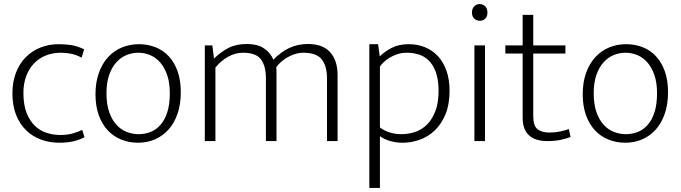

<svg xmlns="http://www.w3.org/2000/svg" viewBox="-20 -693 3343 943"><path d="M277 -30Q309 -30 335 -37Q361 -44 384 -55L395 -19Q368 -5 338.5 1.5Q309 8 271 8Q224 8 182.5 -7Q141 -22 109.5 -52Q78 -82 59.5 -127.5Q41 -173 41 -234Q41 -290 58 -335Q75 -380 106 -411.5Q137 -443 178.5 -459.5Q220 -476 270 -476Q301 -476 330 -471.5Q359 -467 393 -451L381 -410Q354 -424 329.5 -429Q305 -434 279 -434Q238 -434 204 -420Q170 -406 146 -380.5Q122 -355 108.5 -318.5Q95 -282 95 -237Q95 -177 111 -137.5Q127 -98 152.5 -74Q178 -50 210.5 -40Q243 -30 277 -30Z M868 -240Q868 -181 852 -134.5Q836 -88 807.5 -56.5Q779 -25 741 -8.5Q703 8 658 8Q614 8 575.5 -7.5Q537 -23 509 -53Q481 -83 465 -127.5Q449 -172 449 -230Q449 -289 465.5 -335Q482 -381 511 -412.5Q540 -444 579 -460Q618 -476 662 -476Q706 -476 744 -461Q782 -446 809.5 -416Q837 -386 852.5 -342Q868 -298 868 -240ZM814 -235Q814 -287 801 -324.5Q788 -362 766.5 -386.5Q745 -411 717 -422.5Q689 -434 659 -434Q629 -434 601 -422.5Q573 -411 551 -386.5Q529 -362 516 -324.5Q503 -287 503 -235Q503 -180 516.5 -142Q530 -104 552 -80Q574 -56 602.5 -45Q631 -34 661 -34Q691 -34 718.5 -44.5Q746 -55 767.5 -79Q789 -103 801.5 -141.5Q814 -180 814 -235Z M1038 0H986V-470H1023L1031 -405Q1064 -438 1102 -457.5Q1140 -477 1193 -477Q1243 -477 1275 -456.5Q1307 -436 1323 -400Q1358 -437 1400 -457Q1442 -477 1493 -477Q1565 -477 1601.5 -436.5Q1638 -396 1638 -324V0H1586V-308Q1586 -368 1560.5 -401Q1535 -434 1469 -434Q1435 -434 1398.5 -415Q1362 -396 1337 -364Q1338 -355 1338 -344Q1338 -333 1338 -324V0H1286V-308Q1286 -368 1262 -401Q1238 -434 1173 -434Q1136 -434 1100.5 -414.5Q1065 -395 1038 -361Z M1958 8Q1925 8 1896 -0.5Q1867 -9 1846 -24V230H1794V-476H1837L1845 -416Q1868 -439 1903 -457.5Q1938 -476 1988 -476Q2031 -476 2067.5 -461Q2104 -446 2131 -417Q2158 -388 2173 -345Q2188 -302 2188 -247Q2188 -181 2168.5 -133Q2149 -85 2116.5 -53.5Q2084 -22 2042.5 -7Q2001 8 1958 8ZM1977 -434Q1954 -434 1933.5 -427.5Q1913 -421 1896 -411Q1879 -401 1866 -389Q1853 -377 1846 -366V-67Q1868 -50 1895.5 -42Q1923 -34 1951 -34Q1986 -34 2019 -45Q2052 -56 2077.5 -81.5Q2103 -107 2118.5 -147.5Q2134 -188 2134 -247Q2134 -336 2095.5 -385Q2057 -434 1977 -434Z M2310 0V-470H2362V0ZM2337 -591Q2321 -591 2309.5 -601.5Q2298 -612 2298 -631Q2298 -651 2309 -662Q2320 -673 2336 -673Q2351 -673 2362.5 -662.5Q2374 -652 2374 -631Q2374 -611 2363 -601Q2352 -591 2337 -591Z M2757 -430H2599V-122Q2599 -75 2620 -58.5Q2641 -42 2678 -42Q2707 -42 2732 -47.5Q2757 -53 2774 -59L2782 -20Q2762 -12 2733 -6Q2704 0 2669 0Q2609 0 2578 -28.5Q2547 -57 2547 -115V-430H2462V-470H2547V-620H2599V-470H2757Z M3261 -240Q3261 -181 3245 -134.5Q3229 -88 3200.5 -56.5Q3172 -25 3134 -8.5Q3096 8 3051 8Q3007 8 2968.5 -7.5Q2930 -23 2902 -53Q2874 -83 2858 -127.5Q2842 -172 2842 -230Q2842 -289 2858.5 -335Q2875 -381 2904 -412.5Q2933 -444 2972 -460Q3011 -476 3055 -476Q3099 -476 3137 -461Q3175 -446 3202.5 -416Q3230 -386 3245.5 -342Q3261 -298 3261 -240ZM3207 -235Q3207 -287 3194 -324.5Q3181 -362 3159.5 -386.5Q3138 -411 3110 -422.5Q3082 -434 3052 -434Q3022 -434 2994 -422.5Q2966 -411 2944 -386.5Q2922 -362 2909 -324.5Q2896 -287 2896 -235Q2896 -180 2909.5 -142Q2923 -104 2945 -80Q2967 -56 2995.5 -45Q3024 -34 3054 -34Q3084 -34 3111.5 -44.5Q3139 -55 3160.5 -79Q3182 -103 3194.5 -141.5Q3207 -180 3207 -235Z"/></svg>

Font: Ek Mukta ExtraLight
Style: Regular
Weight: 275
Designer: Girish Dalvi and Yashodeep Gholap
Foundry: Ek Type
Version: Version 2.538;PS 1.002;hotconv 16.6.51;makeotf.lib2.5.65220;